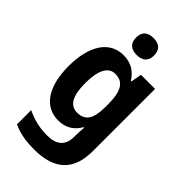

<svg xmlns="http://www.w3.org/2000/svg" viewBox="-297 -849 1177 1177"><g transform="rotate(45 292.0 -260.5)"><path d="M290 -761C243 -761 212 -741 212 -687C212 -635 244 -614 290 -614C335 -614 368 -635 368 -687C368 -741 336 -761 290 -761ZM234 -557C117 -557 43 -453 43 -271C43 -91 116 10 232 10C300 10 343 -20 373 -71H378C376 -49 374 -18 374 1V13C374 87 330 123 253 123C184 123 130 110 72 82V205C125 230 182 240 257 240C436 240 517 153 517 -7V-547H395L382 -477H377C344 -529 300 -557 234 -557ZM279 -440C352 -440 380 -388 380 -276V-252C380 -152 351 -106 282 -106C220 -106 189 -158 189 -269C189 -381 220 -440 279 -440Z"/></g></svg>

Font: Noto Sans Khmer SemiCondensed
Style: Bold
Weight: 700
Width: 4
Designer: Danh Hong and the Monotype Design Team
Foundry: Monotype Imaging Inc.
Version: Version 2.004